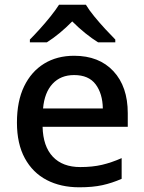

<svg xmlns="http://www.w3.org/2000/svg" viewBox="-20 -879 612 816"><path d="M295 -642Q401 -642 462 -576.5Q523 -511 523 -398V-340H161Q163 -257 204.5 -213Q246 -169 321 -169Q373 -169 413.5 -178.5Q454 -188 497 -207V-119Q456 -101 415 -92Q374 -83 317 -83Q238 -83 178.5 -114Q119 -145 85.5 -206.5Q52 -268 52 -358Q52 -449 82.5 -512Q113 -575 167.5 -608.5Q222 -642 295 -642ZM295 -560Q238 -560 203.5 -523Q169 -486 163 -418H417Q416 -481 386.5 -520.5Q357 -560 295 -560ZM345 -859Q358 -837 380.5 -809.5Q403 -782 427.5 -755.5Q452 -729 470 -711V-699H397Q371 -715 342.5 -738Q314 -761 287 -788Q233 -733 179 -699H107V-711Q126 -730 149.5 -756Q173 -782 195 -809.5Q217 -837 231 -859Z"/></svg>

Font: Noto Sans Telugu UI Medium
Style: Regular
Weight: 500
Designer: Jelle Bosma - Monotype Design Team
Foundry: Monotype Imaging Inc.
Version: Version 2.005; ttfautohint (v1.8.4.7-5d5b)